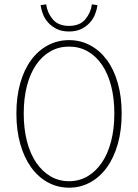

<svg xmlns="http://www.w3.org/2000/svg" viewBox="-20 -858 640 890"><path d="M300 12Q247 12 202 -12.5Q157 -37 124.5 -82Q92 -127 74 -190.5Q56 -254 56 -332Q56 -410 74 -473Q92 -536 124.5 -580Q157 -624 202 -648Q247 -672 300 -672Q353 -672 398 -648Q443 -624 475.5 -580Q508 -536 526 -473Q544 -410 544 -332Q544 -254 526 -190.5Q508 -127 475.5 -82Q443 -37 398 -12.5Q353 12 300 12ZM300 -18Q347 -18 385.5 -40.5Q424 -63 452 -104Q480 -145 495 -203Q510 -261 510 -332Q510 -403 495 -460.5Q480 -518 452 -558.5Q424 -599 385.5 -620.5Q347 -642 300 -642Q253 -642 214.5 -620.5Q176 -599 148 -558.5Q120 -518 105 -460.5Q90 -403 90 -332Q90 -261 105 -203Q120 -145 148 -104Q176 -63 214.5 -40.5Q253 -18 300 -18ZM300 -712Q267 -712 243.5 -723.5Q220 -735 204 -752.5Q188 -770 179.5 -791.5Q171 -813 168 -834L194 -838Q199 -799 224.5 -768.5Q250 -738 300 -738Q350 -738 375.5 -768.5Q401 -799 406 -838L432 -834Q429 -813 420.5 -791.5Q412 -770 396 -752.5Q380 -735 356.5 -723.5Q333 -712 300 -712Z"/></svg>

Font: Source Code Pro ExtraLight
Style: Regular
Weight: 200
Monospace: yes
Designer: Paul D. Hunt, Teo Tuominen
Foundry: Adobe Systems Incorporated
Version: Version 2.030;PS 1.000;hotconv 16.6.51;makeotf.lib2.5.65220